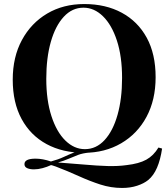

<svg xmlns="http://www.w3.org/2000/svg" viewBox="-20 -742 833 950"><path d="M764 -12 782 -7Q774 48 757 87.5Q740 127 713 149Q692 166 658.5 177Q625 188 584 188Q529 188 476.5 171Q424 154 370 129.5Q316 105 256 82Q249 80 242.5 77.5Q236 75 232 75Q213 84 190.5 90Q168 96 148 96Q128 96 114.5 90Q101 84 101 70Q101 43 156 43Q191 43 232 57Q269 47 295.5 34.5Q322 22 350.5 11Q379 0 420 -3L421 13Q389 16 366.5 24.5Q344 33 321 43Q298 53 267 62Q338 67 399 72.5Q460 78 512 79.5Q564 81 606 75Q668 68 704 48Q740 28 764 -12ZM397 -722Q503 -722 582.5 -679Q662 -636 706 -555.5Q750 -475 750 -360Q750 -248 705 -164Q660 -80 579.5 -33Q499 14 396 14Q290 14 210.5 -29Q131 -72 87 -153Q43 -234 43 -348Q43 -460 88.5 -544Q134 -628 213.5 -675Q293 -722 397 -722ZM393 -704Q337 -704 295.5 -659Q254 -614 231.5 -535Q209 -456 209 -352Q209 -246 234.5 -167.5Q260 -89 303.5 -46.5Q347 -4 400 -4Q456 -4 497.5 -49Q539 -94 561.5 -173.5Q584 -253 584 -356Q584 -463 558.5 -541Q533 -619 489.5 -661.5Q446 -704 393 -704Z"/></svg>

Font: Playfair Display
Style: Bold
Weight: 700
Designer: Claus Eggers Sørensen
Foundry: Claus Eggers Sørensen
Version: Version 1.203